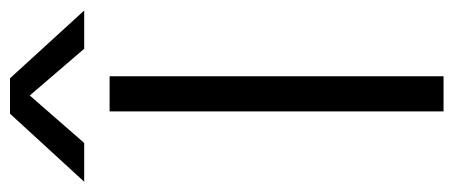

<svg xmlns="http://www.w3.org/2000/svg" viewBox="-359 -609 884 374"><g transform="rotate(-90 83.0 -422.0)"><path d="M48.5 -844.5H117.5L249.5 -700H175L84 -806L-8.5 -700H-84ZM53 -650.5H121.5V0H53Z"/></g></svg>

Font: Overused Grotesk Book
Style: Regular
Weight: 375
Version: Version 0.004